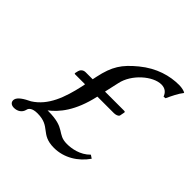

<svg xmlns="http://www.w3.org/2000/svg" viewBox="-157 -698 837 837"><g transform="rotate(45 261.5 -280.0)"><path d="M291 -388C305 -456 377 -517 428 -517C453 -517 466 -503 472 -486L483 -487C494 -511 509 -542 523 -559V-562C516 -566 501 -570 484 -570C428 -570 364 -553 303 -503C245 -455 221 -420 204 -340L200 -321H157C140 -321 132 -309 130 -301L127 -288C126 -283 127 -282 132 -282H192L189 -266C170 -180 143 -104 78 -63C49 -49 24 -34 20 -16C17 -1 27 10 45 10C66 10 85 -1 90 -23C92 -33 102 -46 135 -46C218 -46 207 10 292 10C354 10 408 -24 442 -73L427 -83C394 -49 348 -42 320 -42C257 -42 270 -86 162 -86H157C196 -116 243 -169 268 -282H370C380 -282 394 -286 396 -294L400 -315C401 -319 399 -321 394 -321H276Z"/></g></svg>

Font: Libertinus Sans
Style: Italic
Weight: 400
Italic angle: -12°
Designer: Philipp H. Poll, Khaled Hosny
Foundry: Caleb Maclennan
Version: Version 7.050;RELEASE